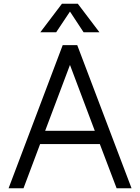

<svg xmlns="http://www.w3.org/2000/svg" viewBox="-20 -1009 751 1029"><path d="M26 0ZM515 -237H195L106 0H26L316 -767H394L685 0H605ZM488 -308 355 -661 222 -308ZM428 -836 355 -947 281 -836H196L312 -989H397L513 -836Z"/></svg>

Font: Biryani Light
Style: Regular
Weight: 300
Designer: Dan Reynolds and Mathieu Réguer
Foundry: Dan Reynolds and Mathieu Réguer
Version: Version 1.004; ttfautohint (v1.1) -l 5 -r 5 -G 72 -x 0 -D la